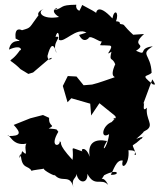

<svg xmlns="http://www.w3.org/2000/svg" viewBox="-20 -750 690 813"><path d="M315 -602C308 -623 323 -561 354 -587C362 -610 419 -553 412 -584C410 -550 382 -561 444 -557C469 -555 415 -506 452 -531C441 -486 455 -511 468 -478C440 -416 476 -427 463 -422C432 -412 403 -400 370 -392L334 -389L304 -426L267 -428L246 -386L266 -317L282 -334L362 -311L366 -261L401 -313L463 -263C488 -243 439 -241 471 -252C433 -213 426 -206 455 -234C411 -219 404 -158 442 -182C434 -117 402 -101 433 -153C385 -163 349 -148 360 -86C339 -146 306 -107 344 -104C263 -129 296 -135 287 -73C217 -149 248 -142 233 -152C235 -128 187 -125 227 -192C216 -204 229 -202 186 -206C219 -223 185 -211 188 -251L162 -263L108 -249L38 -221C69 -188 71 -173 12 -174C21 -187 31 -129 92 -142C78 -124 105 -79 74 -110C57 -53 62 -102 68 -96C72 -31 100 -52 114 -26C114 -30 163 -34 166 -36C160 -30 223 3 210 -11C241 28 275 -17 291 43C279 -1 310 9 303 -24C305 28 353 33 350 -14C381 45 409 1 438 33C413 -17 400 28 421 -8C482 -40 491 -7 449 -10C460 -27 472 -76 500 -70C488 -26 530 -49 524 -114C576 -114 536 -90 556 -95C536 -162 530 -108 594 -180C547 -136 618 -187 557 -162C614 -211 568 -180 603 -201C632 -223 596 -245 602 -294C575 -266 600 -337 585 -306L625 -414C643 -386 635 -392 627 -393C570 -438 605 -423 622 -442C619 -522 570 -518 627 -554C560 -546 609 -511 556 -535C607 -568 529 -551 590 -606C518 -601 546 -604 547 -600C498 -645 511 -643 498 -647C476 -648 500 -658 471 -660C486 -697 464 -716 456 -672C393 -740 382 -701 388 -678C392 -693 408 -687 328 -729C316 -698 297 -684 341 -706C321 -697 298 -707 303 -730C226 -729 256 -717 206 -706C256 -726 171 -715 230 -678C158 -665 134 -700 167 -713C120 -695 154 -670 147 -691C101 -630 115 -634 73 -622C65 -626 41 -635 46 -587C94 -561 28 -600 18 -540C77 -566 71 -531 65 -538C16 -467 5 -519 67 -457L100 -437L120 -443L188 -501C216 -517 183 -478 181 -513C193 -560 206 -573 220 -525C194 -569 250 -599 215 -594C224 -625 232 -608 229 -582C251 -565 303 -637 346 -612Z"/></svg>

Font: Asimov Aggro
Style: Medium
Weight: 500
Designer: Google
Version: Version 2.000980; 2014